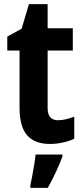

<svg xmlns="http://www.w3.org/2000/svg" viewBox="-20 -682 401 923"><path d="M259 -104Q277 -104 296 -108.5Q315 -113 337 -121V-15Q314 -4 283 3Q252 10 219 10Q148 10 111 -31Q74 -72 74 -165V-439H15V-506L84 -544L119 -662H209V-546H330V-439H209V-162Q209 -104 259 -104ZM280 71Q252 145 210 221H126V208Q130 190 135 163.5Q140 137 144.5 110Q149 83 151 61H280Z"/></svg>

Font: Noto Sans Gurmukhi Condensed
Style: Bold
Weight: 700
Width: 3
Designer: Jelle Bosma - Monotype Design Team
Foundry: Monotype Imaging Inc.
Version: Version 2.004; ttfautohint (v1.8.4.7-5d5b)